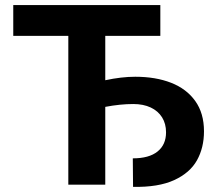

<svg xmlns="http://www.w3.org/2000/svg" viewBox="-20 -727 859 756"><path d="M611.3 -585.9H394.5V-411.1Q458.5 -424.8 512.7 -424.8Q592.8 -424.8 653.6 -401.1Q714.4 -377.4 748.8 -329.3Q783.2 -281.2 783.2 -210Q783.2 -145.5 755.6 -95.9Q728 -46.4 665.8 -17.8Q603.5 10.7 503.9 8.8L502.9 -103.5Q566.9 -103.5 600.3 -130.4Q633.8 -157.2 633.8 -206.1Q633.8 -239.7 618.2 -264.9Q602.5 -290 573.5 -303.7Q544.4 -317.4 504.9 -317.4Q453.6 -317.4 394.5 -306.2V0H249V-585.9H32.2V-707H611.3Z"/></svg>

Font: Pretendard JP
Style: Bold
Weight: 700
Designer: Base glyphs from Inter by Rasmus Andersson; Hangeul glyphs from Noto Sans CJK(Source Han Sans) by Jang Soo-young and Kan
Foundry: Kil Hyung-jin
Version: Version 1.309